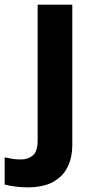

<svg xmlns="http://www.w3.org/2000/svg" viewBox="-84 -566 409 826"><path d="M34 240Q9 240 -18.5 236.5Q-46 233 -64 228V111Q-46 115 -30 117.5Q-14 120 6 120Q36 120 57 103Q78 86 78 37V-546H227V59Q227 109 208 150Q189 191 146.5 215.5Q104 240 34 240Z"/></svg>

Font: Noto Sans Thai
Style: Bold
Weight: 700
Designer: Monotype Design Team
Foundry: Monotype Imaging Inc.
Version: Version 2.001